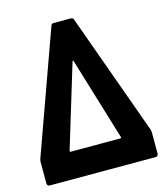

<svg xmlns="http://www.w3.org/2000/svg" viewBox="-106 -781 740 862"><g transform="rotate(-15 264.0 -350.0)"><path d="M6 -12V-113Q6 -119 9 -128L211 -690Q214 -700 224 -700H304Q314 -700 317 -690L520 -127Q523 -118 523 -112V-12Q523 -7 519.5 -3.5Q516 0 511 0H18Q13 0 9.5 -3.5Q6 -7 6 -12ZM149 -122H379Q385 -122 383 -128L267 -510Q266 -514 264 -514Q262 -514 261 -510L145 -128Q144 -122 149 -122Z"/></g></svg>

Font: Barlow Condensed
Style: Bold
Weight: 700
Width: 3
Designer: Jeremy Tribby
Foundry: Tribby Type
Version: Version 1.500